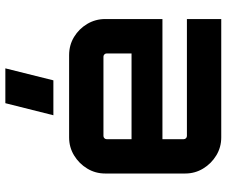

<svg xmlns="http://www.w3.org/2000/svg" viewBox="-86 -778 863 732"><g transform="rotate(-90 346.0 -411.5)"><path d="M188.5 0Q151.1 0 120 -18.9Q88.8 -37.8 69.9 -69Q51 -100.1 51 -137.5V-442.5Q51 -479.9 69.9 -511Q88.8 -542.2 120 -561.1Q151.1 -580 188.5 -580H502.1Q540.5 -580 571.6 -561.2Q602.6 -542.3 621.3 -511Q639.9 -479.6 639.9 -442.5V-224.2H181.9V-143.1Q181.9 -138.1 185.5 -134.5Q189.1 -130.9 194.1 -130.9H639.9V0H188.5ZM181.9 -342H508.7V-436.9Q508.7 -441.9 505.1 -445.5Q501.5 -449.1 496.6 -449.1H194.1Q189.1 -449.1 185.5 -445.5Q181.9 -441.9 181.9 -436.9ZM273.1 -640 319.1 -823.1H451.9L406.2 -640Z"/></g></svg>

Font: Orbitron
Style: Regular
Weight: 400
Designer: Matt McInerney
Foundry: The League of Moveable Type
Version: Version 2.001